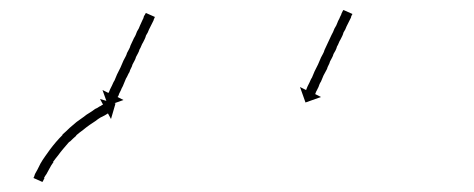

<svg xmlns="http://www.w3.org/2000/svg" viewBox="-20 -550 948 384"><path d="M289 -514Q288 -513 287 -509Q286 -507 285 -505Q284 -503 283 -501Q281 -497 278 -491Q277 -488 275.5 -485Q274 -482 272 -479Q271 -475 269.5 -472Q268 -469 266 -465Q264 -462 262.5 -458Q261 -454 259 -451Q258 -447 256 -443.5Q254 -440 252 -436Q251 -432 249 -428.5Q247 -425 245 -421Q244 -417 242 -413.5Q240 -410 239 -406Q237 -403 235.5 -399.5Q234 -396 232 -393Q231 -390 229.5 -387Q228 -384 227 -381Q226 -378 224.5 -375.5Q223 -373 222 -370Q221 -368 220 -366Q219 -364 218 -362Q218 -361 217.5 -360Q217 -359 216 -357Q215 -356 215 -356L227 -350L196 -339L185 -370L197 -364Q197 -365 198 -366Q199 -369 200 -371Q201 -373 202 -375Q203 -377 204 -379Q205 -381 206 -383.5Q207 -386 209 -389Q210 -392 211.5 -395Q213 -398 214 -401Q216 -405 217.5 -408Q219 -411 221 -415Q222 -418 224 -422Q226 -426 227 -429Q229 -433 231 -436.5Q233 -440 234 -444Q236 -448 238 -451.5Q240 -455 241 -459Q243 -463 244.5 -466.5Q246 -470 248 -474Q250 -477 251.5 -480.5Q253 -484 254 -487Q256 -490 257.5 -493Q259 -496 260 -499Q263 -505 265 -510Q267 -513 268 -518Q269 -519 269.5 -520Q270 -521 271 -523Q272 -524 272 -524L290 -516Q290 -516 289.5 -515.5Q289 -515 289 -514ZM48 -196Q48 -196 48 -196Q48 -196 48 -196Q48 -196 48 -196Q48 -196 48 -196Q49 -199 50 -202Q50 -202 50 -202Q50 -202 50 -202Q50 -202 50 -202Q50 -202 50 -202Q52 -206 55 -211Q55 -211 55 -211Q55 -211 55 -211Q55 -211 55 -211Q55 -211 55 -211Q58 -217 61 -223Q61 -223 61 -223Q61 -223 61 -223Q61 -223 61 -223Q61 -223 61 -223Q65 -230 70 -237Q70 -237 70 -237Q70 -237 70 -237Q70 -237 70 -237Q70 -237 70 -237Q75 -244 80 -251Q80 -251 80 -251Q80 -251 80 -251Q80 -251 80 -251Q80 -251 80 -251Q86 -259 92 -266Q92 -266 92 -266Q92 -266 92 -266Q92 -266 92 -266Q92 -266 92 -266Q98 -273 105 -280Q105 -280 105 -280Q105 -280 105 -281Q105 -281 105 -281Q105 -281 105 -281Q112 -287 119 -294Q119 -294 119 -294Q119 -294 119 -294Q119 -294 119 -294Q119 -294 119 -294Q126 -300 133 -306Q133 -306 133 -306Q133 -306 133 -306Q133 -306 133 -306Q133 -306 133 -306Q140 -311 147 -316Q147 -316 147 -316Q147 -316 147 -316Q147 -316 147 -316Q147 -316 147 -316Q153 -321 160 -325Q160 -325 160 -325Q160 -325 160 -325Q160 -325 160 -325Q160 -325 160 -325Q165 -328 170 -332Q170 -332 170 -332Q170 -332 170 -332Q170 -332 170 -332Q170 -332 170 -332Q175 -334 179 -337Q179 -337 179 -337Q179 -337 179 -337Q179 -337 179 -337Q179 -337 179 -337Q182 -338 184 -340Q185 -340 186 -341L180 -352L211 -343L202 -312L196 -323Q195 -323 194 -322Q192 -321 189 -319Q189 -319 189 -319Q189 -319 189 -319Q189 -319 189 -319Q189 -319 189 -319Q185 -317 181 -315Q181 -315 181 -315Q181 -315 181 -315Q181 -315 181 -315Q181 -315 181 -315Q176 -312 171 -308Q171 -308 171 -308Q171 -308 171 -308Q171 -308 171 -308Q171 -308 171 -308Q165 -304 159 -300Q159 -300 159 -300Q159 -300 159 -300Q159 -300 159 -300Q159 -300 159 -300Q152 -295 146 -290Q146 -290 146 -290Q146 -290 146 -290Q146 -290 146 -290Q146 -290 146 -290Q139 -285 132 -279Q132 -279 132 -279Q132 -279 132 -279Q132 -279 132.5 -279Q133 -279 133 -279Q126 -273 119 -266Q119 -266 119 -266Q119 -266 119 -266Q119 -267 119 -267Q119 -267 119 -267Q113 -260 107 -253Q107 -253 107 -253Q107 -253 107 -253Q107 -253 107 -253Q107 -253 107 -253Q101 -246 96 -239Q96 -239 96 -239Q96 -239 96 -239Q96 -239 96 -239Q96 -239 96 -239Q91 -233 86 -226Q86 -226 86 -226Q86 -226 86 -226Q87 -226 87 -226Q87 -226 87 -226Q82 -219 79 -213Q79 -213 79 -213Q79 -213 79 -213Q79 -213 79 -213Q79 -213 79 -213Q76 -207 73 -202Q73 -202 73 -202Q73 -202 73 -202Q73 -202 73 -202Q73 -202 73 -202Q70 -198 68 -194Q68 -194 68.5 -194Q69 -194 69 -194Q69 -194 69 -194Q69 -194 69 -194Q67 -190 66 -188Q66 -188 66 -188Q66 -188 66 -188Q66 -188 66 -188Q66 -188 66 -188Q65 -187 65 -186L47 -194Q47 -195 48 -196ZM684 -520Q683 -519 682.5 -517.5Q682 -516 682 -515Q681 -513 680 -511Q679 -509 678 -507Q677 -505 675.5 -502Q674 -499 673 -497Q672 -494 670.5 -491Q669 -488 667 -485Q666 -481 664.5 -478Q663 -475 661 -471Q659 -468 657.5 -464Q656 -460 654 -457Q653 -453 651 -449Q649 -445 647 -442Q646 -438 644 -434.5Q642 -431 640 -427Q639 -423 637 -419.5Q635 -416 634 -412Q630 -405 627 -399Q626 -396 624.5 -393Q623 -390 622 -387Q620 -384 619 -381.5Q618 -379 617 -376Q616 -374 615 -372Q614 -370 613 -368Q612 -367 611 -363Q610 -362 610 -362L622 -356L591 -345L580 -376L592 -370Q592 -369 593 -372Q594 -375 595 -377Q596 -379 597 -381Q598 -383 599 -385Q600 -387 601 -389.5Q602 -392 604 -395Q605 -398 606.5 -401Q608 -404 609 -407Q611 -411 612.5 -414Q614 -417 616 -421Q617 -424 619 -428Q621 -432 622 -435Q624 -439 626 -442.5Q628 -446 629 -450Q631 -454 632.5 -457.5Q634 -461 636 -465Q639 -471 643 -480Q646 -485 649 -493Q651 -496 652.5 -499Q654 -502 655 -505Q656 -508 657.5 -510.5Q659 -513 660 -516Q661 -518 662 -520Q663 -522 663 -523Q664 -525 666 -529Q666 -529 667 -530L685 -522Q684 -521 684 -520Z"/></svg>

Font: FRB American Cursive Just Arrows Black
Style: Bold Italic
Weight: 900
Italic angle: -25°
Version: Version 2.0;Modular Font Editor K font №1